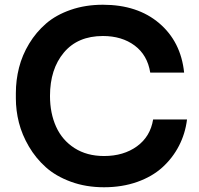

<svg xmlns="http://www.w3.org/2000/svg" viewBox="-20 -771 839 810"><path d="M418.9 19Q342.3 19 278.8 -4.4Q215.3 -27.8 173.1 -65.7Q130.9 -103.5 101.8 -153.1Q72.8 -202.6 59.8 -253.7Q46.9 -304.7 46.9 -356V-377.9Q46.9 -433.1 60.3 -485.8Q73.7 -538.6 103 -586.9Q132.3 -635.3 174.3 -671.6Q216.3 -708 278.3 -729.5Q340.3 -751 414.1 -751Q560.1 -751 651.6 -673.1Q743.2 -595.2 756.8 -464.8H613.8Q602.1 -538.6 548.1 -578.9Q494.1 -619.1 414.1 -619.1Q308.1 -619.1 249.5 -549.3Q190.9 -479.5 190.9 -366.2Q190.9 -293.5 216.6 -236.6Q242.2 -179.7 294.4 -146.2Q346.7 -112.8 418.9 -112.8Q501.5 -112.8 557.9 -153.8Q614.3 -194.8 626 -267.1H769Q761.7 -207.5 735.1 -156Q708.5 -104.5 665.3 -65.2Q622.1 -25.9 558.6 -3.4Q495.1 19 418.9 19Z"/></svg>

Font: Sora SemiBold
Style: Regular
Weight: 600
Designer: Jonathan Barnbrook, Julián Moncada
Foundry: Barnbrook Fonts
Version: Version 2.000